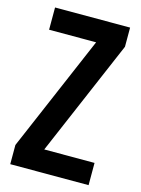

<svg xmlns="http://www.w3.org/2000/svg" viewBox="-112 -794 632 859"><g transform="rotate(15 204.0 -364.5)"><path d="M22 0V-88.9L252 -626H34.2V-729H381.8V-640.1L151.9 -103H384.8V0Z"/></g></svg>

Font: Lumene Sans Condensed
Style: Bold
Weight: 600
Width: 3
Designer: Deni Anggara
Version: Version 1.003;Glyphs 3.1.2 (3151)